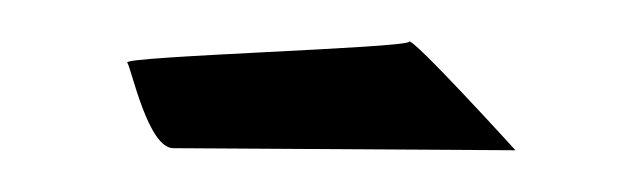

<svg xmlns="http://www.w3.org/2000/svg" viewBox="-20 -327 308 92"><path d="M41 -297C43 -294 51 -256 63 -256L227 -255C227 -255 177 -310 176 -307C175 -304 38 -300 41 -297Z"/></svg>

Font: Arrow
Style: Regular
Weight: 400
Version: Version 0.23